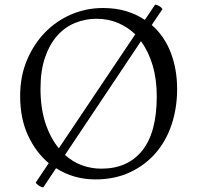

<svg xmlns="http://www.w3.org/2000/svg" viewBox="-20 -766 860 839"><path d="M68 -347Q68 -432 97.5 -502.5Q127 -573 176.5 -624Q226 -675 291.5 -703Q357 -731 430 -731Q485 -731 530.5 -717.5Q576 -704 613 -679L658 -746Q669 -744 677.5 -738.5Q686 -733 690 -726L643 -657Q698 -609 726 -536.5Q754 -464 754 -377Q754 -294 730 -222Q706 -150 660 -97Q614 -44 547.5 -13Q481 18 397 18Q302 18 225 -31L169 53Q161 52 150.5 45.5Q140 39 136 32L193 -53Q136 -101 102 -175Q68 -249 68 -347ZM157 -379Q157 -293 178.5 -228Q200 -163 237 -118L571 -616Q538 -648 495 -666Q452 -684 401 -684Q353 -684 308.5 -666Q264 -648 230.5 -610.5Q197 -573 177 -515.5Q157 -458 157 -379ZM665 -345Q665 -420 647 -480.5Q629 -541 596 -586L264 -89Q297 -59 337.5 -44Q378 -29 423 -29Q538 -29 601.5 -108Q665 -187 665 -345Z"/></svg>

Font: Gotu
Style: Regular
Weight: 400
Designer: Sarang Kulkarni & Kailash Malviya
Foundry: Ek Type
Version: Version 2.320;hotconv 1.0.109;makeotfexe 2.5.65596; ttfautoh